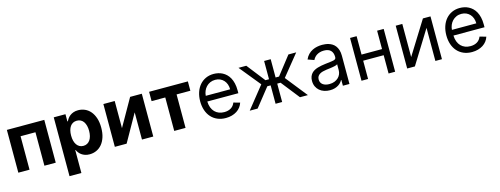

<svg xmlns="http://www.w3.org/2000/svg" viewBox="-18 -1356 6155 2364"><g transform="rotate(-15 3059.5 -174.5)"><path d="M60.4 -545.5H537.3V0H392.8V-426.5H203.1V0H60.4Z M658 -545.5H807.2V-453.8H813.9Q821.4 -470.5 833.8 -487.9Q846.2 -505.3 864.9 -519.7Q883.5 -534.1 909.3 -543.3Q935 -552.6 969.1 -552.6Q1013.8 -552.6 1054 -535.2Q1094.1 -517.8 1124.3 -482.6Q1154.5 -447.4 1172.2 -394.9Q1190 -342.3 1190 -272Q1190 -203.5 1172.9 -151.1Q1155.9 -98.7 1126.1 -63.2Q1096.2 -27.7 1055.8 -9.4Q1015.3 8.9 968.8 8.9Q935.7 8.9 910.3 0.2Q884.9 -8.5 866.1 -22.2Q847.3 -35.9 834.5 -53.1Q821.7 -70.3 813.9 -87.4H809.3V204.5H658ZM806.1 -272.7Q806.1 -236.2 813.7 -206.5Q821.4 -176.8 836.1 -155.7Q850.9 -134.6 872.2 -123Q893.5 -111.5 920.8 -111.5Q948.5 -111.5 970 -123.4Q991.5 -135.3 1006 -156.6Q1020.6 -177.9 1028.1 -207.6Q1035.5 -237.2 1035.5 -272.7Q1035.5 -308.2 1028.1 -337.5Q1020.6 -366.8 1006.2 -388Q991.8 -409.1 970.3 -420.6Q948.9 -432.2 920.8 -432.2Q893.1 -432.2 871.8 -421Q850.5 -409.8 835.9 -389Q821.4 -368.3 813.7 -338.8Q806.1 -309.3 806.1 -272.7Z M1631.4 -545.5H1780.5V0H1636.4V-346.9L1440.7 0H1290.5V-545.5H1435V-199.6Z M1873.2 -545.5H2367.5V-426.5H2191.8V0H2047.6V-426.5H1873.2Z M2704.5 11.4Q2645.6 11.4 2598.4 -8.9Q2551.1 -29.1 2518.3 -65.9Q2485.4 -102.6 2467.9 -154.1Q2450.3 -205.6 2450.3 -268.5Q2450.3 -331.3 2467.9 -383.5Q2485.4 -435.7 2517.8 -473.4Q2550.1 -511 2595.3 -531.8Q2640.6 -552.6 2696 -552.6Q2724.4 -552.6 2752.8 -546.5Q2781.2 -540.5 2807.4 -527Q2833.5 -513.5 2855.8 -492.4Q2878.2 -471.2 2894.9 -440.9Q2911.6 -410.5 2921 -370.6Q2930.4 -330.6 2930.4 -279.8V-244.3H2534.4Q2535.9 -200.6 2548.8 -166.9Q2561.8 -133.2 2584.2 -110.3Q2606.5 -87.4 2637.1 -75.6Q2667.6 -63.9 2704.5 -63.9Q2753.9 -63.9 2789.4 -85.2Q2824.9 -106.5 2840.9 -149.1L2921.9 -126.4Q2912.3 -95.5 2892.8 -70.1Q2873.2 -44.7 2845.2 -26.6Q2817.1 -8.5 2781.6 1.4Q2746.1 11.4 2704.5 11.4ZM2845.2 -316.8Q2845.2 -351.6 2834.7 -380.9Q2824.2 -410.2 2804.7 -431.6Q2785.2 -453.1 2757.6 -465.2Q2730.1 -477.3 2696 -477.3Q2660.2 -477.3 2631.2 -464.1Q2602.3 -451 2581.5 -428.8Q2560.7 -406.6 2548.7 -377.7Q2536.6 -348.7 2534.4 -316.8Z M3231.5 -277 3012.8 -545.5H3112.2L3294 -312.5H3339.5V-545.5H3423.3V-312.5H3467.3L3649.1 -545.5H3748.6L3531.2 -277L3751.4 0H3650.6L3465.9 -234.4H3423.3V0H3339.5V-234.4H3296.9L3110.8 0H3009.9Z M4031.2 12.8Q3992.5 12.8 3958.5 1.6Q3924.4 -9.6 3899.3 -31.1Q3874.3 -52.6 3859.7 -83.8Q3845.2 -115.1 3845.2 -154.8Q3845.2 -186.1 3853.9 -209.2Q3862.6 -232.2 3877.7 -249.1Q3892.8 -266 3913.2 -277.2Q3933.6 -288.4 3957 -295.6Q3980.5 -302.9 4006 -307.5Q4031.6 -312.1 4056.8 -315.3Q4094.1 -320.3 4120.7 -323Q4147.4 -325.6 4164.4 -329.9Q4181.5 -334.2 4189.5 -342Q4197.4 -349.8 4197.4 -365.1V-367.9Q4197.4 -420.5 4168.9 -449.6Q4140.3 -478.7 4082.4 -478.7Q4052.6 -478.7 4029.1 -471.4Q4005.7 -464.1 3988.3 -452.4Q3970.9 -440.7 3959.2 -426Q3947.4 -411.2 3940.3 -396.3L3860.8 -424.7Q3876.8 -462 3901.5 -486.7Q3926.1 -511.4 3955.4 -525.9Q3984.7 -540.5 4016.7 -546.5Q4048.7 -552.6 4079.5 -552.6Q4096.9 -552.6 4118.6 -550.2Q4140.3 -547.9 4162.6 -541Q4185 -534.1 4206.5 -521Q4228 -507.8 4244.5 -486.3Q4261 -464.8 4271.1 -433.8Q4281.2 -402.7 4281.2 -359.4V0H4197.4V-73.9H4193.2Q4186.8 -60.7 4174 -45.5Q4161.2 -30.2 4141.5 -17.2Q4121.8 -4.3 4094.5 4.3Q4067.1 12.8 4031.2 12.8ZM4044 -62.5Q4081.3 -62.5 4109.9 -74Q4138.5 -85.6 4158 -104.4Q4177.6 -123.2 4187.5 -147.5Q4197.4 -171.9 4197.4 -197.4V-274.1Q4193.9 -269.9 4184.3 -266.2Q4174.7 -262.4 4161.6 -259.4Q4148.4 -256.4 4133 -253.7Q4117.5 -251.1 4102.6 -249.1Q4087.7 -247.2 4074.6 -245.6Q4061.4 -244 4052.6 -242.9Q4028.1 -239.7 4005.7 -233.8Q3983.3 -228 3966.3 -217.5Q3949.2 -207 3939.1 -190.9Q3929 -174.7 3929 -150.6Q3929 -128.9 3937.5 -112.4Q3946 -95.9 3961.5 -84.7Q3976.9 -73.5 3998 -68Q4019.2 -62.5 4044 -62.5Z M4518.5 -311.1H4779.8V-545.5H4863.6V0H4779.8V-233H4518.5V0H4434.7V-545.5H4518.5Z M5363.6 -545.5H5460.2V0H5376.4V-421.9L5115.1 0H5017V-545.5H5100.9V-123.6Z M5842.3 11.4Q5783.4 11.4 5736.2 -8.9Q5688.9 -29.1 5656.1 -65.9Q5623.2 -102.6 5605.6 -154.1Q5588.1 -205.6 5588.1 -268.5Q5588.1 -331.3 5605.6 -383.5Q5623.2 -435.7 5655.5 -473.4Q5687.9 -511 5733.1 -531.8Q5778.4 -552.6 5833.8 -552.6Q5862.2 -552.6 5890.6 -546.5Q5919 -540.5 5945.1 -527Q5971.2 -513.5 5993.6 -492.4Q6016 -471.2 6032.7 -440.9Q6049.4 -410.5 6058.8 -370.6Q6068.2 -330.6 6068.2 -279.8V-244.3H5672.2Q5673.7 -200.6 5686.6 -166.9Q5699.6 -133.2 5721.9 -110.3Q5744.3 -87.4 5774.9 -75.6Q5805.4 -63.9 5842.3 -63.9Q5891.7 -63.9 5927.2 -85.2Q5962.7 -106.5 5978.7 -149.1L6059.7 -126.4Q6050.1 -95.5 6030.5 -70.1Q6011 -44.7 5983 -26.6Q5954.9 -8.5 5919.4 1.4Q5883.9 11.4 5842.3 11.4ZM5983 -316.8Q5983 -351.6 5972.5 -380.9Q5962 -410.2 5942.5 -431.6Q5922.9 -453.1 5895.4 -465.2Q5867.9 -477.3 5833.8 -477.3Q5797.9 -477.3 5769 -464.1Q5740.1 -451 5719.3 -428.8Q5698.5 -406.6 5686.4 -377.7Q5674.4 -348.7 5672.2 -316.8Z"/></g></svg>

Font: Fast_Sans
Style: Regular
Weight: 400
Designer: Rasmus Andersson
Foundry: rsms
Version: Version 3.018;git-588b23468